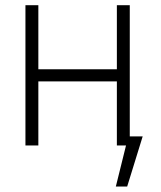

<svg xmlns="http://www.w3.org/2000/svg" viewBox="-20 -550 610 726"><path d="M125 -288.1H421.9V-530.3H470.7V-34.2H519.5L460.9 155.3H418L456.5 0H421.9V-242.2H125V0H76.2V-530.3H125Z"/></svg>

Font: Pretendard JP ExtraLight
Style: Regular
Weight: 200
Designer: Base glyphs from Inter by Rasmus Andersson; Hangeul glyphs from Noto Sans CJK(Source Han Sans) by Jang Soo-young and Kan
Foundry: Kil Hyung-jin
Version: Version 1.309